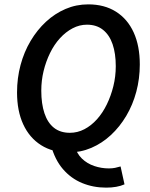

<svg xmlns="http://www.w3.org/2000/svg" viewBox="-20 -686 687 879"><path d="M294 12Q221 12 168 -21.5Q115 -55 86.5 -116.5Q58 -178 58 -263Q58 -328 74 -388Q90 -448 120 -498.5Q150 -549 190.5 -586.5Q231 -624 280 -645Q329 -666 384 -666Q458 -666 511 -632.5Q564 -599 592 -537.5Q620 -476 620 -391Q620 -326 604 -266Q588 -206 558 -155.5Q528 -105 487.5 -67.5Q447 -30 398 -9Q349 12 294 12ZM300 -78Q335 -78 366.5 -94.5Q398 -111 424 -140Q450 -169 469 -208Q488 -247 499 -291.5Q510 -336 510 -383Q510 -441 495.5 -483.5Q481 -526 451.5 -549.5Q422 -573 378 -573Q344 -573 312.5 -556.5Q281 -540 254.5 -511Q228 -482 209 -443Q190 -404 179.5 -360.5Q169 -317 169 -271Q169 -211 183.5 -167.5Q198 -124 227 -101Q256 -78 300 -78ZM466 173Q407 173 356 152Q305 131 268 88Q231 45 213 -22L322 -19Q331 17 355 40Q379 63 411.5 74Q444 85 478 85Q494 85 506.5 82.5Q519 80 532 76L550 158Q516 173 466 173Z"/></svg>

Font: Source Sans 3 ExtraLight SemiBold
Style: Italic
Weight: 600
Italic angle: -11°
Version: Version 3.052;hotconv 1.1.0;makeotfexe 2.6.0